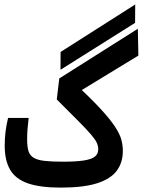

<svg xmlns="http://www.w3.org/2000/svg" viewBox="-20 -833 638 857"><path d="M251 4.4Q160.2 4.4 105.2 -14.4Q50.3 -33.2 25.6 -74.7Q1 -116.2 1 -183.6Q1 -213.4 4.6 -244.4Q8.3 -275.4 16.1 -306.6H107.9Q104.5 -278.3 102.8 -256.1Q101.1 -233.9 101.1 -211.4Q101.1 -178.7 106.9 -159.2Q112.8 -139.6 129.6 -129.2Q146.5 -118.7 178 -115Q209.5 -111.3 260.3 -111.3Q319.8 -111.3 354.2 -116.7Q388.7 -122.1 403.6 -134Q418.5 -146 418.5 -167Q418.5 -181.2 411.9 -195.8Q405.3 -210.4 386.2 -232.7Q367.2 -254.9 330.3 -292Q293.5 -329.1 233.4 -389.2L244.6 -482.9L595.2 -704.6L597.7 -585L282.7 -393.1L307.1 -466.8Q382.8 -397 427 -349.1Q471.2 -301.3 493.2 -267.8Q515.1 -234.4 521.7 -209.2Q528.3 -184.1 528.3 -159.2Q528.3 -107.9 501.5 -71.3Q474.6 -34.7 413.8 -15.1Q353 4.4 251 4.4ZM250 -521.5 250.5 -601.1 583.5 -813 583 -731Z"/></svg>

Font: Cascadia Code Medium
Style: Regular
Weight: 500
Monospace: yes
Designer: Aaron Bell
Foundry: Saja Typeworks
Version: Version 2407.024